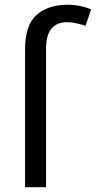

<svg xmlns="http://www.w3.org/2000/svg" viewBox="-20 -785 402 805"><path d="M261 -692Q220 -692 196.5 -666Q173 -640 173 -577V0H85V-577Q85 -680 133.5 -722.5Q182 -765 262 -765Q293 -765 318 -759.5Q343 -754 362 -746L339 -677Q323 -682 302 -687Q281 -692 261 -692Z"/></svg>

Font: TSCustom
Style: Regular
Weight: 400
Designer: Monotype Design Team
Foundry: Monotype Imaging Inc.
Version: Version 2.004; ttfautohint (v1.8.3) -l 8 -r 50 -G 200 -x 14 